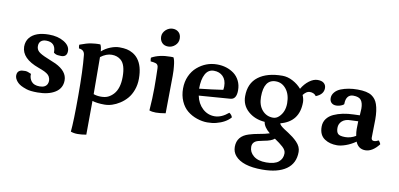

<svg xmlns="http://www.w3.org/2000/svg" viewBox="-95 -1087 3650 1757"><g transform="rotate(10 1730.5 -208.5)"><path d="M87.9 -155.3Q99.1 -157.2 120.4 -157.2Q141.6 -157.2 176.8 -140.1Q176.3 -136.2 176.3 -125.5Q176.3 -114.7 181.4 -99.1Q186.5 -83.5 197.3 -70.3Q220.7 -41 274.4 -41Q328.1 -41 344.7 -77.1Q358.9 -110.4 339.8 -146Q325.7 -172.4 264.2 -196.3Q253.9 -200.2 235.8 -207Q73.7 -265.1 71.8 -375Q71.8 -424.8 99.6 -459Q152.3 -522.9 277.8 -522.9Q360.4 -522.9 417.2 -488.8Q474.1 -454.6 474.1 -404.8Q474.1 -349.1 419.9 -349.1Q381.3 -349.1 365.7 -357.7Q350.1 -366.2 350.1 -367.2Q350.1 -370.1 350.1 -372.6Q350.1 -463.9 261.2 -463.9Q230.5 -463.9 212.6 -448Q194.8 -432.1 194.8 -401.6Q194.8 -371.1 216.6 -351.1Q238.3 -331.1 300.5 -306.2Q362.8 -281.2 380.4 -272.5Q490.2 -219.2 490.2 -134.8Q490.2 -61.5 428.5 -22.2Q366.7 17.1 264.2 17.1Q196.3 17.1 161.6 5.4Q127 -6.3 109.1 -16.1Q91.3 -25.9 79.8 -36.6Q68.4 -47.4 60.5 -59.1Q39.6 -89.8 48.3 -121.6Q55.7 -148.4 87.9 -155.3Z M627.9 316.9Q637.7 219.7 637.7 -19.8Q637.7 -259.3 624 -391.1Q621.1 -441.4 568.8 -445.8Q568.4 -448.7 567.6 -452.9Q566.9 -457 566.4 -459.5Q565.4 -466.3 565.4 -471.2Q565.4 -476.1 565.9 -480Q630.9 -504.9 671.9 -510.5Q712.9 -516.1 731.7 -516.1Q750.5 -516.1 754.9 -516.1Q766.1 -499 770 -453.1Q803.7 -483.9 848.9 -502Q894 -520 933.3 -520Q972.7 -520 1001.5 -513.9Q1030.3 -507.8 1058.3 -491.5Q1086.4 -475.1 1106.9 -449.2Q1157.2 -385.7 1157.2 -268.1Q1157.2 -211.9 1139.6 -163.6Q1122.1 -115.2 1093.5 -82Q1064.9 -48.8 1028.3 -25.4Q957.5 20 887.2 20Q816.9 20 773.9 5.9Q773.9 98.1 772 319.8Q727.5 327.6 692.1 327.6Q656.7 327.6 627.9 316.9ZM772 -400.9Q773.9 -278.8 773.9 -57.1Q804.2 -45.9 843 -45.9Q881.8 -45.9 908.2 -58.3Q934.6 -70.8 957.5 -95.2Q1007.8 -149.4 1007.8 -258.8Q1007.8 -371.6 961.4 -411.1Q926.8 -440.9 875.7 -440.9Q824.7 -440.9 772 -400.9Z M1321.3 -748Q1350.1 -772.5 1383.8 -772.5Q1417.5 -772.5 1439.5 -751.7Q1461.4 -731 1461.4 -693.4Q1461.4 -655.8 1433.1 -630.1Q1404.8 -604.5 1368.4 -604.5Q1332 -604.5 1311.3 -627Q1290.5 -649.4 1290.5 -684.6Q1290.5 -719.7 1321.3 -748ZM1308.1 -391.1Q1308.1 -428.2 1282.2 -435.1Q1265.6 -440.4 1235.4 -442.9Q1231.9 -457.5 1231.9 -465.1Q1231.9 -472.7 1232.4 -477.1Q1302.7 -516.6 1408.7 -516.6Q1425.8 -516.6 1434.1 -516.1Q1447.8 -494.6 1453.1 -432.1Q1457 -403.8 1457 -346.7Q1457 -289.6 1453.1 1Q1398.9 10.3 1363 10.3Q1327.1 10.3 1302.2 1Q1311 -116.7 1311 -209.7Q1311 -302.7 1308.1 -391.1Z M2026.4 -105Q2050.8 -88.9 2056.2 -66.9Q2011.2 -14.6 1923.3 7.8Q1887.7 17.1 1841.1 17.1Q1794.4 17.1 1744.6 0.2Q1694.8 -16.6 1655.5 -48.8Q1616.2 -81.1 1593.3 -133.5Q1570.3 -186 1570.3 -250Q1570.3 -314 1593.8 -366Q1617.2 -418 1655.8 -451.2Q1736.3 -521 1840.3 -521Q1931.6 -521 1998.5 -471.7Q2030.8 -447.3 2050 -408.4Q2069.3 -369.6 2069.3 -320.8Q2069.3 -237.3 2014.2 -232.9L1723.1 -210.9Q1737.8 -138.7 1785.6 -94.2Q1833.5 -49.8 1897.5 -49.8Q1961.4 -49.8 2026.4 -105ZM1715.3 -273.9Q1836.9 -287.1 1935.1 -301.8Q1938 -319.3 1938 -335.4Q1938 -393.6 1905.8 -426.3Q1873.5 -459 1821.3 -459Q1769 -459 1742.2 -409.9Q1715.3 -360.8 1715.3 -273.9Z M2849.1 -478Q2849.1 -419.9 2778.3 -392.1Q2759.3 -420.4 2717.8 -420.4Q2688.5 -420.4 2658.2 -381.8Q2673.3 -345.7 2673.3 -316.9Q2673.3 -135.3 2502 -90.8Q2504.4 -73.7 2547.4 -44.9Q2565.9 -32.7 2588.4 -18.6Q2610.8 -4.4 2632.6 12.7Q2654.3 29.8 2672.4 48.3Q2712.9 89.8 2712.9 138.2Q2712.9 244.6 2634.3 299.8Q2555.7 355 2411.1 355Q2227.5 355 2159.2 275.4Q2129.4 241.2 2129.4 192.9Q2129.4 92.8 2236.3 60.1Q2281.2 46.4 2317.9 40.5Q2389.2 28.3 2423.3 16.1Q2365.7 -31.2 2358.9 -79.1Q2266.1 -85.9 2204.1 -140.6Q2142.1 -195.3 2142.1 -279.8Q2142.1 -399.9 2223.6 -461.4Q2305.2 -522.9 2447.3 -522.9Q2494.6 -522.9 2542.7 -497.8Q2590.8 -472.7 2625 -433.1Q2652.8 -481 2692.9 -511Q2732.9 -541 2771.2 -541Q2809.6 -541 2829.3 -523.9Q2849.1 -506.8 2849.1 -478ZM2396 -461.9Q2286.1 -461.9 2286.1 -298.8Q2286.1 -221.7 2325.9 -175.8Q2365.7 -129.9 2427.2 -129.9Q2457.5 -129.9 2482.4 -153.8Q2532.2 -201.7 2532.2 -282.2Q2532.2 -362.8 2493.4 -412.4Q2454.6 -461.9 2396 -461.9ZM2587.9 173.8Q2587.9 144 2556.6 115.7Q2527.3 88.9 2478 56.2Q2451.2 80.6 2380.4 92.8Q2355 97.2 2330.6 104Q2277.3 119.1 2277.3 167.7Q2277.3 216.3 2318.4 250.2Q2359.4 284.2 2436.5 284.2Q2513.7 284.2 2550.8 254.2Q2587.9 224.1 2587.9 173.8Z M3352.1 -275.9 3349.1 -111.8Q3349.1 -109.4 3349.1 -106.9Q3349.1 -80.1 3374.5 -80.1Q3394 -80.1 3416 -92.8Q3422.9 -86.9 3429 -76.4Q3435.1 -65.9 3436 -60.1Q3375.5 17.1 3310.3 17.1Q3245.1 17.1 3219.2 -46.9Q3174.3 -15.6 3127.7 0.7Q3081.1 17.1 3047.6 17.1Q3014.2 17.1 2985.6 9.8Q2957 2.4 2932.6 -13.7Q2879.9 -47.9 2879.9 -126.5Q2879.9 -168.5 2903.1 -200Q2926.3 -231.4 2966.3 -249.5Q3043 -284.2 3149.4 -287.1L3206.1 -289.1Q3209.5 -328.6 3209.5 -351.6Q3209.5 -403.3 3189.7 -429.7Q3169.9 -456.1 3116.2 -456.1Q3084 -456.1 3066.2 -433.6Q3048.3 -411.1 3048.3 -367.2Q3048.3 -361.3 3031.7 -353Q3003.9 -339.8 2976.3 -339.8Q2948.7 -339.8 2932.4 -355.5Q2916 -371.1 2916 -399.4Q2916 -427.7 2936.5 -452.6Q2957 -477.5 2991.2 -491.2Q3059.1 -518.1 3146 -518.1Q3236.8 -518.1 3278.8 -489.3Q3316.9 -463.9 3333 -416.5Q3352.1 -361.3 3352.1 -275.9ZM3206.1 -98.1Q3199.7 -133.8 3199.7 -159.9Q3199.7 -186 3201.2 -232.9L3133.3 -230Q3081.1 -230 3052.7 -204.6Q3024.4 -179.2 3024.4 -141.1Q3024.4 -103 3041 -86.4Q3057.6 -69.8 3108.2 -69.8Q3158.7 -69.8 3206.1 -98.1Z"/></g></svg>

Font: Marko One
Style: Regular
Weight: 400
Designer: Zhenya Spizhovyi
Foundry: Cyreal
Version: Version 1.003